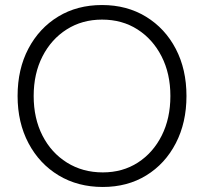

<svg xmlns="http://www.w3.org/2000/svg" viewBox="-20 -732 812 764"><path d="M389 12Q290 12 213.5 -34Q137 -80 93.5 -162Q50 -244 50 -350Q50 -457 93 -538.5Q136 -620 211.5 -666Q287 -712 386 -712Q485 -712 561 -665.5Q637 -619 679.5 -537.5Q722 -456 722 -350Q722 -244 679.5 -162Q637 -80 562 -34Q487 12 389 12ZM389 -46Q468 -46 528.5 -85Q589 -124 623.5 -192.5Q658 -261 658 -350Q658 -439 623 -507.5Q588 -576 527 -615Q466 -654 386 -654Q307 -654 245.5 -615Q184 -576 149 -507.5Q114 -439 114 -350Q114 -261 149 -192.5Q184 -124 246.5 -85Q309 -46 389 -46Z"/></svg>

Font: Figtree Light
Style: Regular
Weight: 300
Designer: Erik Kennedy
Foundry: Erik Kennedy
Version: Version 2.001;gftools[0.9.30]